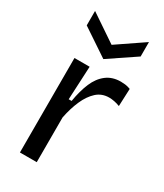

<svg xmlns="http://www.w3.org/2000/svg" viewBox="-191 -834 777 910"><g transform="rotate(30 198.0 -379.5)"><path d="M77 0V-278V-517H160L151 -334H167Q177 -394 195.5 -437.5Q214 -481 246 -505.5Q278 -530 324 -530Q335 -530 348 -528.5Q361 -527 377 -521L373 -425Q358 -431 342.5 -434Q327 -437 314 -437Q274 -437 246 -411.5Q218 -386 199 -343Q180 -300 169 -245V0ZM50 -759 198 -659 345 -759V-680L198 -581L50 -680Z"/></g></svg>

Font: Bricolage Grotesque 18pt
Style: Regular
Weight: 400
Version: Version 1.001;gftools[0.9.33.dev8+g029e19f]